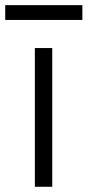

<svg xmlns="http://www.w3.org/2000/svg" viewBox="-61 -714 335 734"><path d="M72.3 -530.3H138.7V0H72.3ZM253.9 -637.7H-41V-694.3H253.9Z"/></svg>

Font: Pretendard Light
Style: Regular
Weight: 300
Designer: Base glyphs from Inter by Rasmus Andersson; Hangeul glyphs from Noto Sans CJK(Source Han Sans) by Jang Soo-young and Kan
Foundry: Kil Hyung-jin
Version: Version 1.309